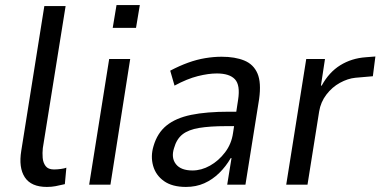

<svg xmlns="http://www.w3.org/2000/svg" viewBox="-20 -729 1502 758"><path d="M165 9Q103 9 78 -29Q53 -67 64 -134L155 -705H239L149 -144Q147 -125 148.5 -106Q150 -87 160 -73.5Q170 -60 193 -60Q206 -60 220.5 -62Q235 -64 242 -67L236 -2Q214 3 199 6Q184 9 165 9Z M425 -619 440 -709H532L517 -619ZM332 0 411 -496H494L416 0Z M714 9Q660 9 627.5 -14Q595 -37 584.5 -74.5Q574 -112 586 -152Q601 -204 637.5 -233.5Q674 -263 734.5 -275.5Q795 -288 885 -288H927L919 -231H872Q809 -231 766.5 -224Q724 -217 700.5 -198.5Q677 -180 667 -144Q655 -106 674.5 -81Q694 -56 740 -56Q775 -56 809 -75Q843 -94 868.5 -127.5Q894 -161 900 -204L920 -335Q929 -393 907.5 -416Q886 -439 836 -439Q803 -439 761 -428.5Q719 -418 669 -391L652 -450Q688 -469 722.5 -481.5Q757 -494 790.5 -499.5Q824 -505 855 -505Q908 -505 944.5 -490Q981 -475 996.5 -439Q1012 -403 1003 -338L949 0H877L894 -105H891Q872 -72 845.5 -46Q819 -20 786.5 -5.5Q754 9 714 9Z M1110 0 1189 -496H1263L1247 -391H1250Q1279 -444 1323.5 -471.5Q1368 -499 1424 -503L1462 -506L1452 -428L1383 -422Q1353 -419 1322 -402Q1291 -385 1268.5 -355.5Q1246 -326 1240 -289L1194 0Z"/></svg>

Font: Nunito Sans 7pt Condensed
Style: Italic
Weight: 400
Width: 3
Italic angle: -9°
Designer: Vernon Adams
Foundry: Vernon Adams
Version: Version 3.101;gftools[0.9.27]